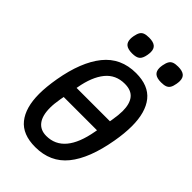

<svg xmlns="http://www.w3.org/2000/svg" viewBox="-275 -1036 1150 1150"><g transform="rotate(45 300.0 -461.0)"><path d="M50 -230Q50 -288 63.5 -366.5Q94 -540.5 169.2 -634.2Q244.5 -728 373 -728Q479 -728 529.5 -665Q580 -602 580 -485Q580 -424.5 567 -350.5Q535.5 -170 461.2 -78.5Q387 13 258.5 13Q151.5 13 100.8 -50Q50 -113 50 -230ZM447 -306 449.5 -320H167.5L163 -296Q155 -249 155 -217Q155 -150 181.8 -115.5Q208.5 -81 258.5 -81Q407 -81 447 -306ZM466 -413 469 -430.5Q477 -477 477 -510Q477 -571 451.2 -603Q425.5 -635 370.5 -635Q294 -635 248.5 -579Q203 -523 185 -421L183.5 -413ZM203.5 -850Q203.5 -859 206 -874Q210.5 -897.5 218.2 -910.2Q226 -923 240.2 -928.2Q254.5 -933.5 278.5 -933.5Q313 -933.5 329.8 -920.2Q346.5 -907 346.5 -878.5Q346.5 -868.5 344 -853.5Q338 -819.5 322.5 -806.8Q307 -794 272.5 -794Q237.5 -794 220.5 -807.2Q203.5 -820.5 203.5 -850ZM449.5 -849Q449.5 -858 452 -873Q456.5 -897 464.5 -910Q472.5 -923 486.5 -928.2Q500.5 -933.5 524 -933.5Q558.5 -933.5 575.2 -920.5Q592 -907.5 592 -878.5Q592 -869 589.5 -854Q585.5 -830.5 577.8 -817.8Q570 -805 555.8 -799.5Q541.5 -794 517.5 -794Q483 -794 466.2 -807.2Q449.5 -820.5 449.5 -849Z"/></g></svg>

Font: JuliaMono SemiBoldItalic
Style: Regular
Weight: 600
Italic angle: -9°
Monospace: yes
Designer: cormullion
Foundry: corm
Version: Version 0.049; ttfautohint (v1.8.4)